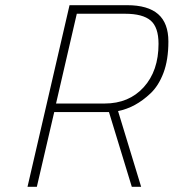

<svg xmlns="http://www.w3.org/2000/svg" viewBox="-20 -720 669 740"><path d="M470 -700Q550 -700 589.5 -665.5Q629 -631 629 -560Q629 -489 610 -439Q591 -389 560 -360Q502 -305 435 -292L524 0H488L400 -288H189L122 0H86L248 -700ZM591 -551Q591 -615 560.5 -641Q530 -667 462 -667H276L196 -321H383Q477 -321 534 -384Q591 -447 591 -551Z"/></svg>

Font: Titillium Web ExtraLight
Style: Italic
Weight: 275
Italic angle: -13°
Version: Version 1.002;PS 57.000;hotconv 1.0.70;makeotf.lib2.5.55311